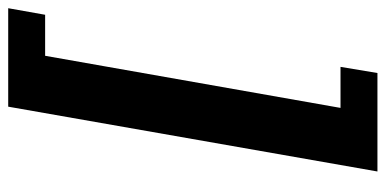

<svg xmlns="http://www.w3.org/2000/svg" viewBox="-256 -514 940 468"><g transform="rotate(-90 214.0 -280.0)"><path d="M270 170H30L188 -730H428L412 -640H312L185 80H285Z"/></g></svg>

Font: Scada
Style: Bold Italic
Weight: 700
Italic angle: -10°
Version: Version 4.000